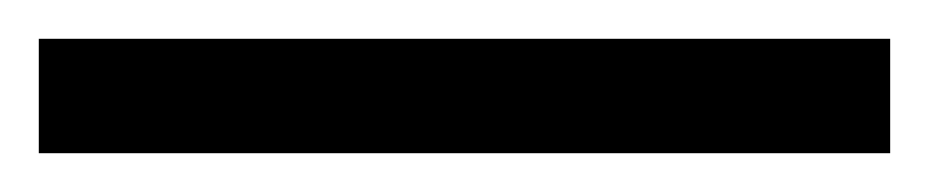

<svg xmlns="http://www.w3.org/2000/svg" viewBox="-25 -839 479 99"><path d="M-5 -760V-819H434V-760Z"/></svg>

Font: Noto Serif SemiCondensed ExtraBold
Style: Regular
Weight: 800
Width: 4
Designer: Monotype Design Team
Foundry: Monotype Imaging Inc.
Version: Version 2.015